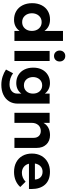

<svg xmlns="http://www.w3.org/2000/svg" viewBox="938 -1756 1017 2934"><g transform="rotate(90 1447.0 -288.5)"><path d="M605 -742V0H452V-79Q423 -37 380 -15.5Q337 6 282 6Q206 6 148.5 -28.5Q91 -63 59.5 -126Q28 -189 28 -271Q28 -352 59 -414Q90 -476 147 -510Q204 -544 278 -544Q392 -544 452 -459V-742ZM318 -416Q258 -416 220.5 -374.5Q183 -333 182 -267Q183 -201 220.5 -159.5Q258 -118 318 -118Q377 -118 414.5 -159.5Q452 -201 452 -267Q452 -333 414.5 -374.5Q377 -416 318 -416Z M758 -538H912V0H758ZM835 -605Q799 -605 775.5 -629.5Q752 -654 752 -691Q752 -729 775.5 -753Q799 -777 835 -777Q872 -777 895.5 -753Q919 -729 919 -691Q919 -653 895.5 -629Q872 -605 835 -605Z M1563 -538V-50Q1563 26 1527 82.5Q1491 139 1426 169.5Q1361 200 1276 200Q1210 200 1150.5 181Q1091 162 1042 129L1099 21Q1175 75 1266 75Q1332 75 1371 42.5Q1410 10 1410 -45V-106Q1383 -68 1342 -48Q1301 -28 1248 -28Q1179 -28 1125.5 -60.5Q1072 -93 1042.5 -152Q1013 -211 1013 -288Q1013 -364 1042.5 -421.5Q1072 -479 1125.5 -511Q1179 -543 1248 -543Q1300 -543 1341 -522.5Q1382 -502 1410 -465V-538ZM1157 -284Q1158 -222 1192.5 -183.5Q1227 -145 1284 -145Q1340 -145 1375 -183.5Q1410 -222 1410 -284Q1410 -346 1375 -385Q1340 -424 1284 -424Q1228 -424 1193 -385Q1158 -346 1157 -284Z M2240 -338V0H2086V-293Q2086 -344 2057.5 -373.5Q2029 -403 1980 -403Q1923 -402 1890 -363.5Q1857 -325 1857 -265V0H1703V-538H1857V-444Q1913 -542 2043 -544Q2133 -544 2186.5 -488Q2240 -432 2240 -338Z M2868 -259Q2868 -235 2867 -222H2481Q2494 -171 2531 -142.5Q2568 -114 2620 -114Q2658 -114 2693 -128.5Q2728 -143 2756 -171L2837 -89Q2796 -43 2737.5 -18.5Q2679 6 2607 6Q2522 6 2458.5 -28Q2395 -62 2360.5 -124Q2326 -186 2326 -267Q2326 -349 2361 -411.5Q2396 -474 2459 -508.5Q2522 -543 2603 -543Q2733 -543 2800.5 -468Q2868 -393 2868 -259ZM2723 -313Q2721 -366 2689 -398Q2657 -430 2604 -430Q2554 -430 2520.5 -398.5Q2487 -367 2478 -313Z"/></g></svg>

Font: Argentum Sans SemiBold
Style: Regular
Weight: 600
Designer: Julieta Ulanovsky (Modified by Cristiano Sobral)
Foundry: Julieta Ulanovsky
Version: Version 5.001;November 22, 2018;FontCreator 11.5.0.2425 64-b